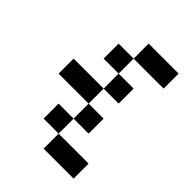

<svg xmlns="http://www.w3.org/2000/svg" viewBox="-203 -803 905 905"><g transform="rotate(45 250.0 -350.0)"><path d="M150 -100V-200H250V-300H50V-400H250V-500H150V-600H250V-700H450V-600H250V-500H350V-400H250V-300H350V-200H250V-100H450V0H250V-100Z"/></g></svg>

Font: Matrix Sans
Style: Regular
Weight: 400
Designer: Brad Neil
Version: Version 1.100